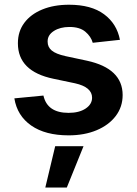

<svg xmlns="http://www.w3.org/2000/svg" viewBox="-20 -573 589 828"><path d="M275.9 10.7Q175.4 10.7 114.7 -31.6Q54 -73.9 41.9 -148.8L167.3 -160.9Q183.9 -86.3 275.6 -86.3Q321.4 -86.3 349.3 -104.9Q377.1 -123.6 377.1 -151.6Q377.1 -197.4 303.6 -213.8L210.6 -233.3Q57.2 -265.3 57.2 -386V-387.1Q57.2 -437.5 84.9 -474.6Q112.6 -511.7 162.3 -532.1Q212 -552.6 277.7 -552.6Q373.6 -552.6 428.8 -511.5Q484 -470.5 497.2 -401.3L380 -388.5Q372.5 -415.5 348.2 -436.1Q323.9 -456.7 279.5 -456.7Q239.3 -456.7 212.4 -439.5Q185.4 -422.2 185.4 -394.9V-393.1Q185.4 -370 203.1 -355.1Q220.9 -340.2 262.4 -331L355.5 -311.1Q508.5 -277.7 508.9 -163.4Q508.9 -111.9 479 -72.6Q449.2 -33.4 396.7 -11.4Q344.1 10.7 275.9 10.7ZM268.1 235.8H175.4L218 57.5H340.2Z"/></svg>

Font: Linik Sans SemiBold
Style: Regular
Weight: 600
Designer: Rasmus Andersson (font), Cristiano Sobral (main changes)
Foundry: rsms
Version: Version 3.018;June 1, 2022;FontCreator 14.0.0.2814 64-bit; t